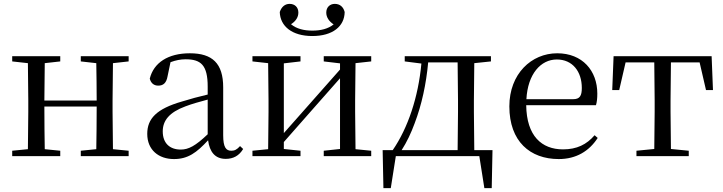

<svg xmlns="http://www.w3.org/2000/svg" viewBox="-20 -806 3733 991"><path d="M397 -489 477 -480C478 -426 479 -346 479 -287H209L211 -480L291 -489V-516H43V-489L124 -480L126 -288V-229L124 -36L43 -28V0H291V-28L211 -36C210 -92 209 -177 209 -256H479C479 -177 478 -92 477 -36L397 -28V0H644V-28L563 -36L561 -229V-288L563 -480L644 -489V-516H397Z M1145 14C1184 14 1214 -2 1235 -37L1219 -52C1203 -34 1191 -28 1174 -28C1147 -28 1132 -45 1132 -108V-355C1132 -479 1076 -531 960 -531C847 -531 773 -482 753 -400C759 -377 774 -364 797 -364C822 -364 839 -377 845 -413L860 -485C887 -495 912 -500 938 -500C1017 -500 1052 -470 1052 -359V-318C1008 -308 961 -295 919 -282C787 -244 740 -193 740 -115C740 -32 799 15 878 15C950 15 995 -18 1054 -82C1062 -22 1090 14 1145 14ZM1052 -113C989 -53 953 -34 913 -34C857 -34 820 -66 820 -128C820 -183 853 -226 937 -257C971 -270 1011 -281 1052 -292Z M1592 -620C1697 -620 1758 -670 1759 -744C1752 -771 1734 -786 1708 -786C1683 -786 1664 -769 1664 -741C1664 -717 1678 -696 1702 -680C1673 -657 1636 -648 1592 -648C1549 -648 1511 -657 1482 -681C1506 -696 1520 -717 1520 -741C1520 -769 1501 -786 1475 -786C1451 -786 1433 -771 1424 -744C1426 -671 1487 -620 1592 -620ZM1651 -489 1735 -479V-447L1575 -266L1445 -119V-479L1531 -489V-516H1283V-489L1364 -480L1366 -288V-229L1364 -36L1283 -28V0H1531V-28L1445 -37V-73L1600 -249L1735 -402V-37L1651 -28V0H1896V-28L1815 -36L1813 -229V-288L1815 -480L1896 -489V-516H1651Z M2069 -489 2155 -478C2139 -305 2086 -146 2007 -31H1955L1959 165H1997L2023 0H2454L2480 165H2518L2522 -31H2428L2426 -229V-288L2428 -480L2514 -489V-516H2069ZM2342 -31H2053C2080 -73 2102 -120 2120 -169C2157 -266 2180 -374 2190 -484H2342L2344 -288V-229Z M2864 15C2954 15 3021 -26 3065 -94L3049 -108C3008 -60 2957 -35 2886 -35C2776 -35 2698 -104 2696 -263H3056C3061 -279 3063 -299 3063 -323C3063 -441 2986 -531 2856 -531C2723 -531 2609 -425 2609 -257C2609 -76 2716 15 2864 15ZM2697 -294C2704 -424 2771 -499 2854 -499C2935 -499 2983 -437 2983 -352C2983 -312 2973 -294 2938 -294Z M3356 0H3535V-28L3443 -37L3441 -229V-288L3443 -484H3591L3624 -341H3660L3653 -516H3147L3140 -341H3176L3209 -484H3357L3359 -288V-229L3357 -37L3265 -28V0Z"/></svg>

Font: Noto Serif CJK KR
Style: Regular
Weight: 400
Designer: Ryoko NISHIZUKA 西塚涼子 (kana & ideographs); Frank Grießhammer (Latin, Greek & Cyrillic); Wenlong ZHANG 张文龙 (bopomofo); San
Foundry: Adobe
Version: Version 2.001;hotconv 1.1.0;makeotfexe 2.6.0